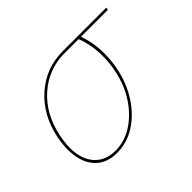

<svg xmlns="http://www.w3.org/2000/svg" viewBox="-97 -557 711 711"><g transform="rotate(-45 258.5 -201.5)"><path d="M515 -396H374Q392 -349 392 -292Q392 -250 384 -214Q371 -152 338.5 -102.5Q306 -53 261 -25Q216 3 165 3Q107 3 75.5 -34Q44 -71 44 -135Q44 -163 50 -194Q70 -291 135.5 -348.5Q201 -406 289 -406H517ZM381 -289Q381 -346 362 -396H288Q205 -396 142.5 -341Q80 -286 61 -194Q54 -157 54 -135Q54 -75 84 -41Q114 -7 167 -7Q214 -7 256.5 -34Q299 -61 330 -108Q361 -155 373 -214Q381 -249 381 -289Z"/></g></svg>

Font: Ysabeau Hairline
Style: Italic
Weight: 100
Italic angle: -12°
Designer: Christian Thalmann (Catharsis Fonts)
Version: Version 0.003